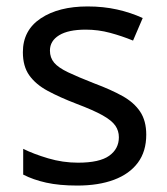

<svg xmlns="http://www.w3.org/2000/svg" viewBox="-20 -566 519 596"><path d="M434 -148Q434 -96 408 -61Q382 -26 334 -8Q286 10 220 10Q164 10 123.5 1Q83 -8 52 -24V-104Q84 -88 129.5 -74.5Q175 -61 222 -61Q289 -61 319 -82.5Q349 -104 349 -140Q349 -160 338 -176Q327 -192 298.5 -208Q270 -224 217 -244Q165 -264 128 -284Q91 -304 71 -332Q51 -360 51 -404Q51 -472 106.5 -509Q162 -546 252 -546Q301 -546 343.5 -536.5Q386 -527 423 -510L393 -440Q359 -454 322 -464Q285 -474 246 -474Q192 -474 163.5 -456.5Q135 -439 135 -409Q135 -387 148 -371.5Q161 -356 191.5 -341.5Q222 -327 273 -307Q324 -288 360 -268Q396 -248 415 -219.5Q434 -191 434 -148Z"/></svg>

Font: ukannada25
Style: Book
Weight: 400
Designer: Jelle Bosma - Monotype Design Team
Foundry: Monotype Imaging Inc.
Version: Version 2.003